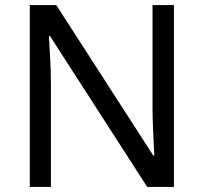

<svg xmlns="http://www.w3.org/2000/svg" viewBox="-20 -734 800 754"><path d="M663 0H558L176 -593H172Q174 -558 177 -506Q180 -454 180 -399V0H97V-714H201L582 -123H586Q585 -139 583.5 -171Q582 -203 580.5 -241Q579 -279 579 -311V-714H663Z"/></svg>

Font: Noto Sans Avestan
Style: Regular
Weight: 400
Designer: Monotype Design Team
Foundry: Monotype Imaging Inc.
Version: Version 2.003; ttfautohint (v1.8.4.7-5d5b)